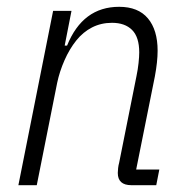

<svg xmlns="http://www.w3.org/2000/svg" viewBox="-20 -544 542 564"><path d="M34 0 136 -512H190L170 -410H177Q223 -524 330 -524Q386 -524 414.5 -490Q443 -456 443 -395Q443 -363 435 -320L380 -46H448L439 0H366Q326 0 326 -36Q326 -42 327 -50.5Q328 -59 330 -66L381 -321Q385 -340 387 -359Q389 -378 389 -390Q389 -435 368 -456Q347 -477 309 -477Q277 -477 250.5 -463.5Q224 -450 204 -425Q184 -400 169.5 -367Q155 -334 148 -301L88 0Z"/></svg>

Font: IBM Plex Sans Condensed Light
Style: Italic
Weight: 300
Width: 3
Italic angle: -11°
Designer: Mike Abbink, Paul van der Laan, Pieter van Rosmalen
Foundry: Bold Monday
Version: Version 1.3